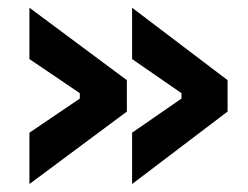

<svg xmlns="http://www.w3.org/2000/svg" viewBox="-20 -500 626 484"><path d="M313 -36.1V-165.5L437.5 -251.5V-265.1L313 -351.1V-480.5L553.7 -297.9V-218.8ZM54.2 -36.1V-165.5L181.2 -251.5V-265.1L54.2 -351.1V-480.5L299.8 -297.9V-218.8Z"/></svg>

Font: Caskaydia Cove SemiBold
Style: Regular
Weight: 600
Monospace: yes
Designer: Aaron Bell
Foundry: Saja Typeworks
Version: Version 4.300; ttfautohint (v1.8.3)